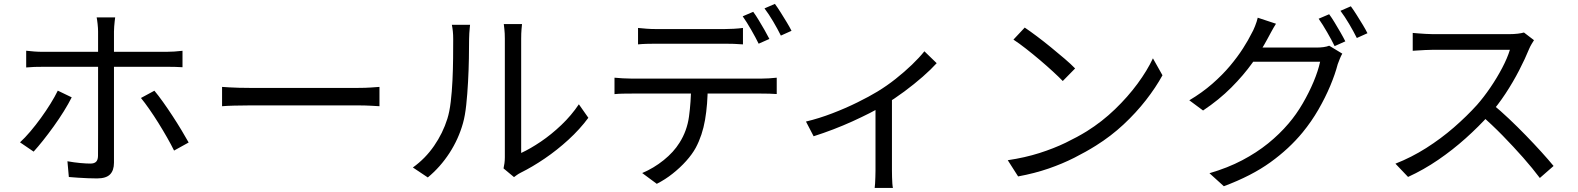

<svg xmlns="http://www.w3.org/2000/svg" viewBox="-20 -872 7970 970"><path d="M561.9 -784.2Q560.9 -777.2 559.4 -764.3Q558 -751.5 556.9 -737.6Q555.8 -723.7 555.8 -712.8Q555.8 -686.7 555.8 -652.4Q555.8 -618.1 555.8 -585.1Q555.8 -552.1 555.8 -527.4Q555.8 -507.4 555.8 -469.3Q555.8 -431.3 555.8 -383.5Q555.8 -335.8 555.8 -285.1Q555.8 -234.4 555.8 -187.5Q555.8 -140.6 555.8 -104.4Q555.8 -68.2 555.8 -50Q555.8 -10.8 535.8 9.3Q515.9 29.4 470.1 29.4Q449.2 29.4 423.7 28.4Q398.1 27.4 373.3 25.7Q348.5 24 327.8 22.2L320.7 -57.3Q353.9 -51.3 385.3 -48.4Q416.6 -45.6 436.4 -45.6Q456.6 -45.6 465.7 -55Q474.7 -64.3 475.1 -83.9Q475.1 -97.6 475.3 -131.9Q475.5 -166.3 475.5 -212.1Q475.5 -257.9 475.5 -308.1Q475.5 -358.3 475.5 -403.8Q475.5 -449.3 475.5 -482.3Q475.5 -515.4 475.5 -527.4Q475.5 -544.8 475.5 -578.8Q475.5 -612.9 475.5 -650.1Q475.5 -687.3 475.5 -713.2Q475.5 -729.3 473.1 -751.3Q470.7 -773.2 468.3 -784.2ZM112.3 -615.7Q133.5 -613.4 153.5 -611.8Q173.4 -610.2 197 -610.2Q209.4 -610.2 246.4 -610.2Q283.3 -610.2 335.7 -610.2Q388.1 -610.2 448.3 -610.2Q508.4 -610.2 568.7 -610.2Q629.1 -610.2 681.5 -610.2Q733.9 -610.2 770.7 -610.2Q807.5 -610.2 820.2 -610.2Q837.7 -610.2 860.6 -611.6Q883.4 -613 902 -615.4V-532.4Q882.5 -533.8 861 -534.2Q839.5 -534.5 821.2 -534.5Q808.5 -534.5 771.9 -534.5Q735.3 -534.5 682.9 -534.5Q630.5 -534.5 570.3 -534.5Q510.2 -534.5 450.1 -534.5Q389.9 -534.5 337.3 -534.5Q284.7 -534.5 247.7 -534.5Q210.8 -534.5 197.7 -534.5Q175 -534.5 153.8 -533.9Q132.5 -533.2 112.3 -531.2ZM342.3 -380.2Q326.1 -348.1 302.6 -310.1Q279 -272.1 251.5 -233.8Q224 -195.6 197.6 -162.4Q171.1 -129.2 149.9 -106L81.1 -152.9Q106.1 -175.7 133.4 -207.9Q160.6 -240.1 186.8 -276.2Q213 -312.4 235.1 -348Q257.2 -383.6 272 -414.1ZM760 -413.7Q780.2 -389.7 803.8 -356.5Q827.5 -323.3 851.8 -286.1Q876.1 -248.9 897.1 -214Q918.1 -179.1 933.1 -152.1L859.4 -111.3Q844.8 -141 824.3 -177Q803.8 -213 780.8 -250Q757.8 -287 734.6 -320.2Q711.5 -353.4 692.1 -377Z M1101.9 -433Q1117 -432 1139 -430.6Q1161.1 -429.3 1187.4 -428.6Q1213.7 -427.9 1241.3 -427.9Q1257.1 -427.9 1290.7 -427.9Q1324.3 -427.9 1369.1 -427.9Q1414 -427.9 1464.6 -427.9Q1515.2 -427.9 1565.8 -427.9Q1616.4 -427.9 1661.5 -427.9Q1706.6 -427.9 1739.9 -427.9Q1773.3 -427.9 1789.4 -427.9Q1827 -427.9 1853.8 -429.9Q1880.6 -432 1897.1 -433V-335.4Q1881.8 -336.4 1852.6 -337.9Q1823.4 -339.5 1790 -339.5Q1773.9 -339.5 1740 -339.5Q1706.2 -339.5 1661.4 -339.5Q1616.6 -339.5 1566 -339.5Q1515.4 -339.5 1464.8 -339.5Q1414.2 -339.5 1369.4 -339.5Q1324.5 -339.5 1290.9 -339.5Q1257.3 -339.5 1241.3 -339.5Q1200.1 -339.5 1162.8 -338.4Q1125.5 -337.4 1101.9 -335.4Z M2523.9 -21.2Q2526.7 -32.9 2528.6 -47.6Q2530.5 -62.3 2530.5 -77.3Q2530.5 -86.9 2530.5 -120.9Q2530.5 -154.9 2530.5 -204.7Q2530.5 -254.5 2530.5 -312.4Q2530.5 -370.2 2530.5 -428.8Q2530.5 -487.4 2530.5 -538.3Q2530.5 -589.3 2530.5 -626Q2530.5 -662.8 2530.5 -676.3Q2530.5 -704.8 2528.1 -724.6Q2525.8 -744.3 2525.2 -750.4H2617.3Q2616.7 -744.3 2614.8 -724.4Q2613 -704.4 2613 -676Q2613 -662.4 2613 -626.5Q2613 -590.5 2613 -540.1Q2613 -489.8 2613 -432.4Q2613 -374.9 2613 -319.1Q2613 -263.3 2613 -215.8Q2613 -168.2 2613 -137Q2613 -105.8 2613 -99.2Q2659.5 -120.7 2712.6 -156.6Q2765.6 -192.5 2816.2 -240.7Q2866.8 -288.9 2904.5 -345.1L2952.4 -276.9Q2909.3 -218.6 2851.7 -166Q2794.2 -113.4 2732 -71.1Q2669.8 -28.8 2611.3 0.2Q2598.8 6.5 2590.6 12.6Q2582.3 18.6 2576.8 22.8ZM2065.9 -25.9Q2129 -71.1 2173.1 -135.2Q2217.3 -199.3 2240 -271.7Q2251 -306.3 2257.1 -357.3Q2263.2 -408.3 2265.9 -465.5Q2268.6 -522.8 2269.1 -577.5Q2269.6 -632.1 2269.6 -674.3Q2269.6 -696.5 2267.8 -713.8Q2266 -731 2262.8 -746.8H2354.8Q2354.2 -741.3 2353.1 -729.7Q2352.1 -718.2 2351 -704.1Q2349.9 -689.9 2349.9 -675Q2349.9 -633.3 2348.9 -576.5Q2347.9 -519.6 2344.6 -458.3Q2341.3 -397 2335.5 -342.2Q2329.7 -287.4 2319.1 -250Q2296.7 -169.7 2250.6 -98.7Q2204.5 -27.8 2141.3 24.5Z M3203.4 -730.8Q3225.1 -728.6 3247.6 -726.9Q3270 -725.2 3293.8 -725.2Q3311.3 -725.2 3346.3 -725.2Q3381.2 -725.2 3424.7 -725.2Q3468.2 -725.2 3511.2 -725.2Q3554.2 -725.2 3588.7 -725.2Q3623.3 -725.2 3640.1 -725.2Q3661.3 -725.2 3686.5 -726.6Q3711.6 -728 3733.5 -730.8V-647.8Q3711 -649.8 3686.4 -650.5Q3661.7 -651.2 3640.1 -651.2Q3623.3 -651.2 3588.7 -651.2Q3554.2 -651.2 3511.2 -651.2Q3468.2 -651.2 3425 -651.2Q3381.8 -651.2 3346.9 -651.2Q3312 -651.2 3295 -651.2Q3270.2 -651.2 3246.6 -650.5Q3222.9 -649.8 3203.4 -647.8ZM3084.5 -479.5Q3105.1 -477.7 3126.8 -476.3Q3148.5 -474.9 3171.5 -474.9Q3183.7 -474.9 3222.4 -474.9Q3261 -474.9 3316.7 -474.9Q3372.3 -474.9 3436.2 -474.9Q3500.1 -474.9 3564 -474.9Q3627.9 -474.9 3683.2 -474.9Q3738.5 -474.9 3776.6 -474.9Q3814.7 -474.9 3825.9 -474.9Q3841.9 -474.9 3864 -476.1Q3886.2 -477.3 3904.1 -479.5V-396.9Q3887.8 -398.3 3866.2 -398.8Q3844.6 -399.3 3825.9 -399.3Q3814.7 -399.3 3776.6 -399.3Q3738.5 -399.3 3683.2 -399.3Q3627.9 -399.3 3564 -399.3Q3500.1 -399.3 3436.2 -399.3Q3372.3 -399.3 3316.7 -399.3Q3261 -399.3 3222.4 -399.3Q3183.7 -399.3 3171.5 -399.3Q3148.9 -399.3 3126.9 -398.9Q3104.9 -398.5 3084.5 -396.5ZM3555.5 -439.2Q3555.5 -345.3 3542 -266.7Q3528.5 -188.1 3495 -125.5Q3476.8 -92.3 3446.6 -58.7Q3416.4 -25 3378.7 4.9Q3341.1 34.9 3298.1 56.7L3224.4 2.2Q3282.4 -22.2 3333 -62.9Q3383.6 -103.5 3413 -151Q3451 -210.7 3460.9 -283.4Q3470.9 -356.2 3471.5 -438.9ZM3785.3 -812.3Q3798.3 -794.9 3813.1 -770.3Q3827.9 -745.8 3842.3 -720.8Q3856.7 -695.8 3867 -675.3L3812.8 -651.2Q3798 -681.6 3775.1 -721.4Q3752.2 -761.2 3732.2 -789.6ZM3894.9 -852.4Q3908.5 -834 3924.1 -809.1Q3939.7 -784.2 3954.6 -759.7Q3969.5 -735.2 3978.8 -716.4L3925 -692.2Q3908.8 -725.1 3886.2 -763.4Q3863.6 -801.6 3842.3 -829.6Z M4051.8 -257.9Q4118 -273.7 4185.5 -299.7Q4253 -325.6 4312.3 -355Q4371.6 -384.3 4412.4 -409.1Q4460 -437.9 4504.7 -473.3Q4549.5 -508.8 4587.1 -544.9Q4624.8 -581.1 4650.1 -612.9L4712.2 -552.8Q4684 -521.6 4641.5 -484.3Q4598.9 -447 4548.8 -409.8Q4498.8 -372.7 4446.4 -340.9Q4415.1 -321.7 4374.3 -300.9Q4333.4 -280.2 4287 -259Q4240.5 -237.9 4190.3 -218.6Q4140 -199.3 4090.5 -183.6ZM4403.1 -364 4486.2 -384.4V-9.5Q4486.2 5.2 4486.7 22.8Q4487.2 40.4 4488.2 55Q4489.3 69.6 4491.1 77.5H4398.9Q4400.3 69.6 4401 55Q4401.7 40.4 4402.4 22.8Q4403.1 5.2 4403.1 -9.5Z M5157 -732.7Q5183.7 -714.7 5218.7 -688.5Q5253.7 -662.3 5290.2 -632.4Q5326.8 -602.5 5359.1 -574.9Q5391.4 -547.2 5411.6 -526.2L5349.2 -462.7Q5330.4 -482.2 5300 -510.2Q5269.6 -538.2 5233.9 -568.5Q5198.2 -598.7 5163.2 -626.1Q5128.2 -653.5 5100 -671.9ZM5071.3 -62.6Q5158.7 -75.6 5231.3 -98.8Q5303.9 -122 5363.8 -150.9Q5423.7 -179.8 5470.9 -209Q5548.1 -257.3 5612.9 -319.9Q5677.8 -382.4 5726.9 -449.1Q5776 -515.8 5804.7 -577.3L5852.9 -491.7Q5819 -429.8 5769.2 -365.9Q5719.3 -302 5656.2 -243.1Q5593.1 -184.2 5517 -136.5Q5467.2 -105.2 5407.6 -75.1Q5348 -44.9 5277.7 -20.5Q5207.4 3.8 5123.6 19.3Z M6695 -800.1Q6708 -782.7 6722.8 -758.1Q6737.7 -733.6 6752.1 -708.6Q6766.5 -683.6 6776.7 -663.1L6722.6 -639Q6707.8 -669.4 6684.8 -709.2Q6661.9 -749 6641.9 -777.4ZM6804.6 -840.2Q6818.2 -821.8 6833.8 -796.9Q6849.5 -772 6864.4 -747.5Q6879.3 -723 6888.5 -704.2L6834.8 -680Q6818.5 -712.9 6795.9 -751.2Q6773.3 -789.4 6752.1 -817.4ZM6761.4 -601Q6755.1 -590.5 6748.9 -575.1Q6742.6 -559.7 6738.3 -547.7Q6725.3 -497.6 6700.5 -438.3Q6675.6 -379 6640.7 -318.4Q6605.8 -257.8 6561 -203.2Q6492.9 -120.3 6398.1 -52Q6303.4 16.4 6163 68.9L6090.3 3.1Q6182.5 -23.8 6255.4 -62.2Q6328.4 -100.6 6386.6 -147.6Q6444.8 -194.7 6489.8 -247.8Q6529.2 -293.8 6561.2 -348.9Q6593.3 -404 6616.5 -459.3Q6639.6 -514.6 6649.3 -560H6278.8L6310.9 -631.7Q6323 -631.7 6355.9 -631.7Q6388.8 -631.7 6431.2 -631.7Q6473.7 -631.7 6515.7 -631.7Q6557.7 -631.7 6589 -631.7Q6620.3 -631.7 6629.7 -631.7Q6649.8 -631.7 6666.7 -634Q6683.5 -636.3 6695.2 -641.1ZM6426.4 -752.1Q6414 -732.4 6401.9 -710Q6389.8 -687.6 6382.3 -673.7Q6353 -618.6 6307.8 -555.2Q6262.6 -491.9 6200.5 -429.6Q6138.4 -367.4 6058 -313.7L5988.5 -365.3Q6053.3 -403.8 6104.5 -448.6Q6155.7 -493.3 6194.2 -539.2Q6232.6 -585.1 6259.7 -627.5Q6286.8 -669.8 6303.2 -703.3Q6311.1 -716.3 6320.5 -739.9Q6329.9 -763.4 6334.2 -782.6Z M7729.9 -669Q7725.4 -662.6 7717.6 -649.2Q7709.7 -635.7 7705.4 -625.2Q7685.6 -576.2 7654.8 -516.6Q7624 -456.9 7585.8 -398.8Q7547.6 -340.8 7506.1 -294.2Q7450.7 -232.3 7384.9 -173.5Q7319.2 -114.6 7246.1 -64.6Q7173 -14.5 7093.6 21.9L7029.8 -45.1Q7110.8 -76.9 7185.4 -124.2Q7259.9 -171.5 7325.2 -228.2Q7390.5 -285 7441.9 -341.9Q7476.1 -380.8 7509.4 -429.6Q7542.7 -478.4 7569.2 -528.8Q7595.7 -579.2 7608.1 -620.4Q7599.5 -620.4 7569.7 -620.4Q7539.9 -620.4 7498.9 -620.4Q7457.8 -620.4 7412.7 -620.4Q7367.6 -620.4 7326.6 -620.4Q7285.5 -620.4 7256.4 -620.4Q7227.4 -620.4 7218.4 -620.4Q7200.7 -620.4 7179.2 -619.2Q7157.8 -618 7140.2 -616.9Q7122.7 -615.8 7117.2 -615.4V-705.7Q7124.3 -704.9 7142.7 -703.5Q7161.1 -702.1 7182.1 -700.8Q7203.2 -699.5 7218.4 -699.5Q7228.5 -699.5 7257.7 -699.5Q7286.8 -699.5 7327.3 -699.5Q7367.8 -699.5 7411.9 -699.5Q7455.9 -699.5 7496.3 -699.5Q7536.8 -699.5 7565.7 -699.5Q7594.7 -699.5 7604.3 -699.5Q7628.8 -699.5 7648.2 -701.9Q7667.6 -704.3 7679.1 -707.8ZM7519.1 -346.7Q7560.1 -313 7603.5 -272Q7646.9 -231 7688.9 -187.7Q7730.8 -144.5 7766.9 -104.7Q7803 -64.9 7828.8 -33.5L7759.4 27.2Q7723.6 -20.7 7674.7 -76.2Q7625.7 -131.6 7571.2 -187.4Q7516.6 -243.2 7462 -290.4Z"/></svg>

Font: Noto Sans HK Thin
Style: Regular
Weight: 100
Designer: Ryoko NISHIZUKA 西塚涼子 (kana, bopomofo & ideographs); Paul D. Hunt (Latin, Greek & Cyrillic); Sandoll Communications 산돌커뮤니
Foundry: Adobe
Version: Version 2.004-H2;hotconv 1.0.118;makeotfexe 2.5.65603